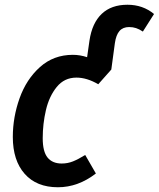

<svg xmlns="http://www.w3.org/2000/svg" viewBox="-20 -774 669 809"><path d="M629 -715 582 -641Q567 -651 553.5 -655.5Q540 -660 524 -660Q498 -660 483.5 -643.5Q469 -627 464 -592L449 -481L394 -419Q346 -447 302 -447Q251 -447 219 -407.5Q187 -368 173.5 -310Q160 -252 160 -192Q160 -135 180.5 -110Q201 -85 240 -85Q265 -85 287.5 -94Q310 -103 339 -121L384 -43Q309 15 224 15Q134 15 84 -41.5Q34 -98 34 -197Q34 -280 62.5 -360Q91 -440 148.5 -491.5Q206 -543 287 -543Q317 -543 347 -533L357 -603Q368 -677 408.5 -715.5Q449 -754 517 -754Q582 -754 629 -715Z"/></svg>

Font: Fira Sans Condensed Medium
Style: Italic
Weight: 500
Width: 3
Italic angle: -8°
Designer: bBox Type GmbH & Carrois Corporate GbR & Edenspiekermann AG
Foundry: bBox Type GmbH & Carrois Corporate GbR & Edenspiekermann AG
Version: Version 4.301